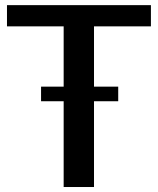

<svg xmlns="http://www.w3.org/2000/svg" viewBox="-20 -731 618 751"><path d="M140.6 -335V-392.1H442.4V-335ZM229 0.5V-627.9H7.3V-710.9H570.3V-627.9H347.7V0.5Z"/></svg>

Font: Comme Medium
Style: Regular
Weight: 500
Version: Version 1.000;gftools[0.9.27]